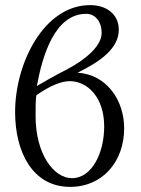

<svg xmlns="http://www.w3.org/2000/svg" viewBox="-20 -718 549 750"><path d="M377 -589C377 -539 316 -486 240 -446C196 -424 158 -402 124 -382C146 -502 194 -664 317 -664C351 -664 377 -635 377 -589ZM332 -698C152 -698 39 -472 39 -280C39 -126 106 12 254 12C381 12 465 -87 465 -217C465 -326 397 -427 283 -434C377 -480 444 -531 444 -602C444 -661 398 -698 332 -698ZM119 -265C119 -297 119 -330 122 -346C176 -384 221 -401 252 -401C321 -401 387 -339 387 -224C387 -122 340 -22 261 -22C190 -22 119 -116 119 -265Z"/></svg>

Font: Libertinus Serif Display
Style: Regular
Weight: 400
Designer: Philipp H. Poll
Foundry: Khaled Hosny
Version: Version 6.1